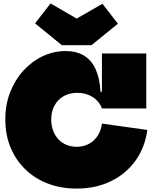

<svg xmlns="http://www.w3.org/2000/svg" viewBox="-20 -1083 886 1117"><path d="M512 -820H340L184 -947L274 -1063L426 -975L576 -1061L666 -945ZM426 14Q334 14 258 -15.2Q182 -44.5 126.8 -98.2Q71.5 -152 41.2 -225.5Q11 -299 11 -388Q11 -476 40 -548.8Q69 -621.5 118.5 -674.8Q168 -728 230.8 -757Q293.5 -786 361 -786Q424 -786 467.8 -760Q511.5 -734 535.8 -681.5Q560 -629 565 -549H613L573 -452Q557.5 -494 519 -518.5Q480.5 -543 430 -543Q384.5 -543 350.2 -523.5Q316 -504 297 -469Q278 -434 278 -388Q278 -353 288.8 -323.8Q299.5 -294.5 319.2 -273.2Q339 -252 366.2 -240.5Q393.5 -229 426 -229Q465.5 -229 497 -246Q528.5 -263 548.2 -293.2Q568 -323.5 573 -364L837 -327Q823.5 -225 768.2 -148.2Q713 -71.5 625.2 -28.8Q537.5 14 426 14ZM573 -452V-772H831V-452Z"/></svg>

Font: Hepta Slab Black
Style: Regular
Weight: 900
Designer: Michael LaGattuta
Foundry: Michael LaGattuta
Version: Version 1.102